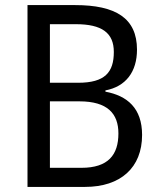

<svg xmlns="http://www.w3.org/2000/svg" viewBox="-20 -734 627 754"><path d="M275 -714H88V0H314C454 0 538 -76 538 -204C538 -309 480 -358 394 -374V-379C474 -394 518 -452 518 -539C518 -663 434 -714 275 -714ZM287 -409H176V-639H278C380 -639 427 -605 427 -530C427 -450 392 -409 287 -409ZM176 -336H292C402 -336 445 -288 445 -210C445 -126 405 -75 300 -75H176Z"/></svg>

Font: Noto Sans Georgian SemiCondensed
Style: Regular
Weight: 400
Width: 4
Designer: Monotype Design Team, Akaki Razmadze
Foundry: Google LLC
Version: Version 2.005